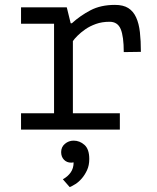

<svg xmlns="http://www.w3.org/2000/svg" viewBox="-20 -530 640 785"><path d="M66 0V-67H201V-433H66V-500H253L269 -435H274Q308 -466 350 -488Q392 -510 450 -510Q484 -510 504.5 -497Q525 -484 536.5 -459Q548 -434 552 -398.5Q556 -363 556 -318L486 -317Q486 -381 473.5 -411Q461 -441 428 -441Q397 -441 372 -432Q347 -423 328.5 -410Q310 -397 297 -384Q284 -371 278 -362V-67H470V0ZM230 92Q230 71 245.5 58Q261 45 281 45Q306 45 325.5 62.5Q345 80 345 120Q345 146 336 165.5Q327 185 314.5 199.5Q302 214 288.5 222.5Q275 231 265 235L237 203Q257 192 269 175Q281 158 281 134Q277 135 271 135Q253 135 241.5 123Q230 111 230 92Z"/></svg>

Font: PT Mono
Style: Regular
Weight: 400
Monospace: yes
Designer: A.Korolkova, I.Chaeva
Foundry: ParaType Ltd
Version: Version 1.001W OFL